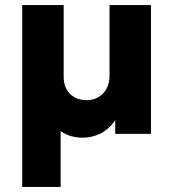

<svg xmlns="http://www.w3.org/2000/svg" viewBox="-20 -530 686 760"><path d="M68 210V-510H232V-227Q232 -184 257 -158.8Q282 -133.5 323 -133.5Q349.5 -133.5 370 -145.8Q390.5 -158 402 -179.5Q413.5 -201 413.5 -229.5V-510H577.5V0H436V-54Q411 -18 377.8 -1.5Q344.5 15 307 15Q283.5 15 261.2 8.8Q239 2.5 220 -11V210Z"/></svg>

Font: Geologica Roman
Style: Bold
Weight: 700
Designer: Sindre Bremnes, Frode Helland
Foundry: Monokrom Skriftforlag AS
Version: Version 1.010;gftools[0.9.28]